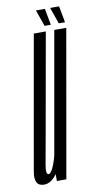

<svg xmlns="http://www.w3.org/2000/svg" viewBox="-106 -728 395 772"><g transform="rotate(-10 91.5 -342.0)"><path d="M63 0H101.5L207 -600H158L62.5 -58.5ZM123.5 -600H74.5L5 -206.5Q-11 -113.5 -21.8 -54Q-32.5 5.5 10 5.5Q40 5.5 63.2 -29Q86.5 -63.5 94 -106.5L74 -120.5Q69 -90.5 57 -61.8Q45 -33 35 -33Q22.5 -33 29.5 -72.5Q36.5 -112 53 -203ZM180.5 -623H206L193.5 -690H157ZM122.5 -623H148L135.5 -690H99Z"/></g></svg>

Font: Anybody UltraCondensed Light
Style: Italic
Weight: 300
Width: 1
Italic angle: -10°
Version: Version 1.113;gftools[0.9.25]